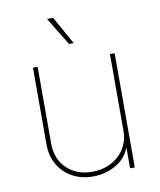

<svg xmlns="http://www.w3.org/2000/svg" viewBox="-85 -828 755 904"><g transform="rotate(-10 292.0 -376.0)"><path d="M287.1 7.8Q231.4 7.8 188.5 -15.9Q145.5 -39.6 121.1 -81.8Q96.7 -124 96.7 -179.7V-545.9H119.1V-179.7Q119.1 -105.5 166 -60.1Q212.9 -14.6 287.1 -14.6Q337.9 -14.6 378.2 -35.9Q418.5 -57.1 441.7 -94.5Q464.8 -131.8 464.8 -179.7V-545.9H487.3V0H464.8V-117.2H470.7Q453.1 -54.7 401.4 -23.4Q349.6 7.8 287.1 7.8ZM283.2 -626.5 201.7 -760.3H231L305.7 -626.5Z"/></g></svg>

Font: Inter Thin
Style: Regular
Weight: 250
Designer: Rasmus Andersson
Foundry: rsms
Version: Version 4.001;git-66647c0bb